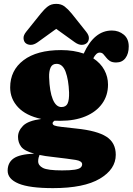

<svg xmlns="http://www.w3.org/2000/svg" viewBox="-20 -735 684 991"><path d="M374 -71.5Q481 -60.5 529.2 -29.5Q577.5 1.5 577.5 64Q577.5 138.5 495.5 187.2Q413.5 236 253.5 236Q132 236 75.8 212.5Q19.5 189 19.5 146Q19.5 104.5 50.2 82.8Q81 61 156.5 58Q105.5 44 89.2 22.2Q73 0.5 73 -28.5Q73 -59.5 99 -85.8Q125 -112 193 -121Q114 -138 73.2 -181.5Q32.5 -225 32.5 -283.5Q32.5 -372 101.5 -424.2Q170.5 -476.5 295.5 -476.5Q329 -476.5 358.2 -471.8Q387.5 -467 412 -458.5Q466 -577.5 557.5 -577.5Q593 -577.5 618.8 -556.2Q644.5 -535 644.5 -495Q644.5 -458 627.5 -435.2Q610.5 -412.5 579.5 -412.5Q559 -412.5 547.2 -420.2Q535.5 -428 528 -438Q520.5 -448 513.2 -455.8Q506 -463.5 494.5 -463.5Q476.5 -463.5 461.5 -434Q499.5 -409 518.5 -373.8Q537.5 -338.5 537.5 -298.5Q537.5 -242 507 -199.8Q476.5 -157.5 421.2 -134.5Q366 -111.5 292 -111.5Q276 -111.5 261 -112Q251.5 -105 251.5 -99Q251.5 -91 261.5 -87Q271.5 -83 298 -80Q324.5 -77 374 -71.5ZM272 -405.5Q249.5 -405.5 241 -386Q232.5 -366.5 233.5 -336.5Q236 -262 252.5 -222.2Q269 -182.5 297 -182.5Q320.5 -182.5 329 -201Q337.5 -219.5 336.5 -257.5Q334 -323 318.8 -364.2Q303.5 -405.5 272 -405.5ZM177 97.5Q177 119 201.5 131.8Q226 144.5 300.5 144.5Q344 144.5 366.2 140.8Q388.5 137 396.2 129.8Q404 122.5 404 113Q404 96 370.8 90.5Q337.5 85 251.5 75Q212 71 183 64.5L183.5 66.5Q181.5 70 179.2 79Q177 88 177 97.5ZM174.5 -517Q155.5 -503.5 138.8 -503.5Q122 -503.5 111 -513.5Q102.5 -522 101.5 -537.5Q100.5 -553 115.5 -571.5L190.5 -665Q209 -688 226.5 -701.5Q244 -715 270 -715Q296 -715 313.5 -701.5Q331 -688 350 -665L424.5 -571.5Q439.5 -553 438.8 -537.5Q438 -522 429 -513.5Q418 -503.5 401.5 -503.5Q385 -503.5 366 -517L270 -586Z"/></svg>

Font: Fraunces 72pt S100 Black
Style: Regular
Weight: 900
Version: Version 1.000; ttfautohint (v1.8.3)